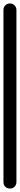

<svg xmlns="http://www.w3.org/2000/svg" viewBox="-20 -1090 115 1110"><path d="M0 -38H75V-1033H0ZM38 -75Q21 -75 10.5 -64Q0 -53 0 -38Q0 -21 10.5 -10.5Q21 0 38 0Q53 0 64 -10.5Q75 -21 75 -38Q75 -53 64 -64Q53 -75 38 -75ZM38 -1070Q21 -1070 10.5 -1059Q0 -1048 0 -1033Q0 -1016 10.5 -1005.5Q21 -995 38 -995Q53 -995 64 -1005.5Q75 -1016 75 -1033Q75 -1048 64 -1059Q53 -1070 38 -1070Z"/></svg>

Font: Wavefont Medium
Style: Regular
Weight: 500
Version: Version 3.004;gftools[0.9.33]